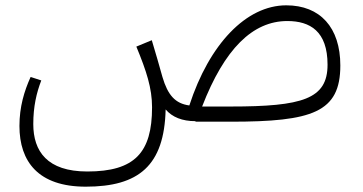

<svg xmlns="http://www.w3.org/2000/svg" viewBox="-20 -457 1362 721"><path d="M1055 -437C905 -437 766 -292 691 -61C638 -68 610 -100 590 -168C578 -213 566 -251 550 -306L492 -282C530 -190 551 -126 551 -54C551 116 486 187 308 187C157 187 105 111 105 9C105 -57 117 -108 135 -155L95 -168C71 -115 53 -56 53 16C53 150 124 244 302 244C501 244 597 165 602 -46C627 -17 664 -2 714 -2V0H846C1153 0 1258 -35 1258 -211C1258 -354 1182 -437 1055 -437ZM846 -57H739C823 -274 929 -378 1059 -378C1144 -378 1210 -340 1210 -214C1210 -85 1116 -57 846 -57Z"/></svg>

Font: FiraGO Light
Style: Regular
Weight: 300
Designer: bBox Type
Foundry: bBox Type GmbH
Version: Version 1.001;PS 001.001;hotconv 1.0.88;makeotf.lib2.5.64775